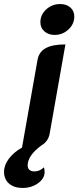

<svg xmlns="http://www.w3.org/2000/svg" viewBox="-75 -729 388 951"><path d="M293 -647Q293 -610 264 -583Q235 -556 196 -556Q165 -556 145 -573.5Q125 -591 125 -619Q125 -656 154 -682.5Q183 -709 223 -709Q254 -709 273.5 -692Q293 -675 293 -647ZM249 -509 171 -67Q164 -28 129 -8Q62 42 62 90Q62 105 71 112.5Q80 120 95 120Q122 120 142 100Q144 104 145 110.5Q146 117 146 123Q146 155 113.5 178.5Q81 202 37 202Q-5 202 -30 180.5Q-55 159 -55 122Q-55 89 -31 57Q-7 25 34 2L111 -433Q118 -472 151.5 -490.5Q185 -509 249 -509Z"/></svg>

Font: K2D
Style: Bold Italic
Weight: 700
Italic angle: -10°
Designer: Katatrad Aksorn Co.,Ltd.
Foundry: Cadson Demak Co.,Ltd.
Version: Version 1.000; ttfautohint (v1.6)